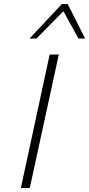

<svg xmlns="http://www.w3.org/2000/svg" viewBox="-20 -927 440 947"><path d="M83 0 225 -658H270L127 0ZM126 -737 285 -907H314L303 -882L160 -737ZM367 -737 287 -882 285 -907H314L400 -737Z"/></svg>

Font: Ysabeau ExtraLight
Style: Italic
Weight: 250
Italic angle: -12°
Version: Version 2.000;gftools[0.9.27.dev2+g8671c4b]